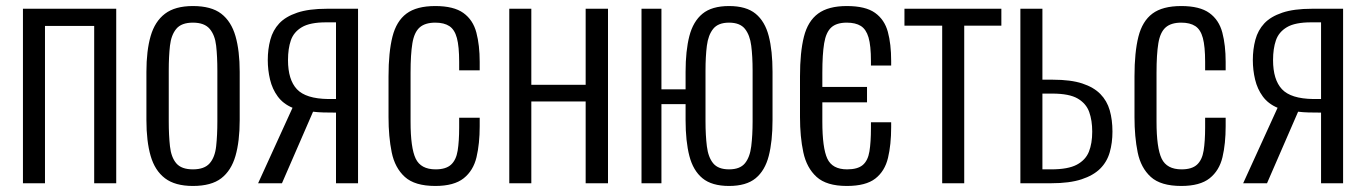

<svg xmlns="http://www.w3.org/2000/svg" viewBox="-20 -607 4525 636"><path d="M56 0V-578H365V0H292V-521H129V0Z M619 9Q560 9 526.5 -16.5Q493 -42 479 -90.5Q465 -139 465 -209V-369Q465 -439 479 -487.5Q493 -536 526.5 -561.5Q560 -587 619 -587Q680 -587 713 -561.5Q746 -536 760 -487.5Q774 -439 774 -369V-209Q774 -139 760 -90.5Q746 -42 713 -16.5Q680 9 619 9ZM619 -46Q657 -46 674.5 -66Q692 -86 696 -122.5Q700 -159 700 -205V-373Q700 -420 696 -455.5Q692 -491 674.5 -511.5Q657 -532 619 -532Q581 -532 564 -511.5Q547 -491 543 -455.5Q539 -420 539 -373V-205Q539 -159 543 -122.5Q547 -86 564 -66Q581 -46 619 -46Z M835 0 949 -250Q918 -263 900 -287.5Q882 -312 874.5 -343.5Q867 -375 867 -408Q867 -444 875.5 -475.5Q884 -507 905 -529.5Q926 -552 964.5 -565Q1003 -578 1063 -578H1166V0H1093V-234Q1070 -234 1051.5 -234.5Q1033 -235 1017 -237L914 0ZM1067 -279Q1068 -279 1077 -279Q1086 -279 1093 -279V-533Q1083 -533 1072 -533Q1061 -533 1060 -533Q1007 -533 980 -517Q953 -501 943.5 -473.5Q934 -446 934 -408Q934 -343 963.5 -311.5Q993 -280 1067 -279Z M1422 9Q1354 9 1321 -21Q1288 -51 1277.5 -102.5Q1267 -154 1267 -219V-354Q1267 -434 1280 -485.5Q1293 -537 1326.5 -562Q1360 -587 1422 -587Q1483 -587 1515 -564Q1547 -541 1558 -499Q1569 -457 1569 -402V-374H1501V-402Q1501 -453 1493.5 -481Q1486 -509 1468.5 -520.5Q1451 -532 1422 -532Q1388 -532 1370 -516Q1352 -500 1346 -463.5Q1340 -427 1340 -366V-204Q1340 -117 1357 -81.5Q1374 -46 1423 -46Q1457 -46 1474 -61.5Q1491 -77 1496 -108Q1501 -139 1501 -185V-217H1569V-189Q1569 -131 1558.5 -86.5Q1548 -42 1516 -16.5Q1484 9 1422 9Z M1667 0V-578H1740V-326H1920V-578H1994V0H1920V-271H1740V0Z M2395 9Q2338 9 2307 -16.5Q2276 -42 2263.5 -90.5Q2251 -139 2251 -209V-262H2171V0H2105V-578H2171V-311H2251V-369Q2251 -439 2263.5 -487.5Q2276 -536 2307 -561.5Q2338 -587 2395 -587Q2452 -587 2483 -561.5Q2514 -536 2526.5 -487.5Q2539 -439 2539 -369V-209Q2539 -139 2526.5 -90.5Q2514 -42 2483 -16.5Q2452 9 2395 9ZM2395 -46Q2431 -46 2447.5 -66Q2464 -86 2468.5 -122.5Q2473 -159 2473 -205V-373Q2473 -420 2468.5 -455.5Q2464 -491 2447.5 -511.5Q2431 -532 2395 -532Q2359 -532 2342.5 -511.5Q2326 -491 2321.5 -455.5Q2317 -420 2317 -373V-205Q2317 -159 2321.5 -122.5Q2326 -86 2342.5 -66Q2359 -46 2395 -46Z M2785 9Q2718 9 2685 -21Q2652 -51 2641 -102.5Q2630 -154 2630 -219V-354Q2630 -434 2643 -485.5Q2656 -537 2690 -562Q2724 -587 2785 -587Q2847 -587 2878.5 -564.5Q2910 -542 2921 -501.5Q2932 -461 2932 -405V-390H2865V-404Q2865 -456 2857 -483Q2849 -510 2831.5 -521Q2814 -532 2785 -532Q2751 -532 2733.5 -516Q2716 -500 2710 -463.5Q2704 -427 2704 -366V-319H2852V-268H2704V-204Q2704 -117 2720.5 -81.5Q2737 -46 2786 -46Q2821 -46 2838 -60.5Q2855 -75 2860 -105.5Q2865 -136 2865 -183V-202H2932V-186Q2932 -128 2921.5 -84Q2911 -40 2879.5 -15.5Q2848 9 2785 9Z M3101 0V-522H2976V-578H3297V-522H3174V0Z M3360 0V-578H3433V-343Q3435 -343 3443 -343Q3451 -343 3459.5 -343Q3468 -343 3468 -343Q3527 -343 3565 -330.5Q3603 -318 3625 -295.5Q3647 -273 3656 -241.5Q3665 -210 3665 -171Q3665 -134 3656 -102.5Q3647 -71 3624.5 -48.5Q3602 -26 3562.5 -13Q3523 0 3462 0ZM3433 -46H3462Q3518 -46 3547 -61.5Q3576 -77 3587 -104.5Q3598 -132 3598 -171Q3598 -208 3588 -236Q3578 -264 3550 -280.5Q3522 -297 3465 -297Q3464 -297 3453.5 -297Q3443 -297 3433 -297Z M3893 9Q3825 9 3792 -21Q3759 -51 3748.5 -102.5Q3738 -154 3738 -219V-354Q3738 -434 3751 -485.5Q3764 -537 3797.5 -562Q3831 -587 3893 -587Q3954 -587 3986 -564Q4018 -541 4029 -499Q4040 -457 4040 -402V-374H3972V-402Q3972 -453 3964.5 -481Q3957 -509 3939.5 -520.5Q3922 -532 3893 -532Q3859 -532 3841 -516Q3823 -500 3817 -463.5Q3811 -427 3811 -366V-204Q3811 -117 3828 -81.5Q3845 -46 3894 -46Q3928 -46 3945 -61.5Q3962 -77 3967 -108Q3972 -139 3972 -185V-217H4040V-189Q4040 -131 4029.5 -86.5Q4019 -42 3987 -16.5Q3955 9 3893 9Z M4098 0 4212 -250Q4181 -263 4163 -287.5Q4145 -312 4137.5 -343.5Q4130 -375 4130 -408Q4130 -444 4138.5 -475.5Q4147 -507 4168 -529.5Q4189 -552 4227.5 -565Q4266 -578 4326 -578H4429V0H4356V-234Q4333 -234 4314.5 -234.5Q4296 -235 4280 -237L4177 0ZM4330 -279Q4331 -279 4340 -279Q4349 -279 4356 -279V-533Q4346 -533 4335 -533Q4324 -533 4323 -533Q4270 -533 4243 -517Q4216 -501 4206.5 -473.5Q4197 -446 4197 -408Q4197 -343 4226.5 -311.5Q4256 -280 4330 -279Z"/></svg>

Font: Oswald Light
Style: Regular
Weight: 300
Designer: Vernon Adams
Foundry: Vernon Adams
Version: Version 4.103;gftools[0.9.33.dev8+g029e19f]